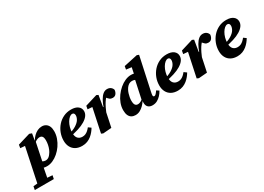

<svg xmlns="http://www.w3.org/2000/svg" viewBox="-87 -1621 3776 2747"><g transform="rotate(-30 1800.5 -248.0)"><path d="M-76 223 -65 166 50 156H115L250 166L238 223ZM-11 223 124 -421 179 -389 43 -400 52 -453 256 -514 296 -500 276 -383 284 -380 214 -42 203 -33Q194 13 185.5 56Q177 99 169.5 140.5Q162 182 154 223ZM247 16Q210 16 182 6Q154 -4 128 -22L171 -126Q195 -96 219 -80.5Q243 -65 271 -65Q286 -65 301 -70Q316 -75 330.5 -87Q345 -99 358 -118Q377 -142 390.5 -174.5Q404 -207 411 -242.5Q418 -278 418 -310Q418 -359 403 -378.5Q388 -398 359 -398Q343 -398 326 -392Q309 -386 292 -375Q275 -364 259 -348V-392H280Q300 -427 328.5 -455Q357 -483 391.5 -499.5Q426 -516 465 -516Q500 -516 527.5 -499.5Q555 -483 570.5 -450.5Q586 -418 586 -368Q586 -310 566 -254Q546 -198 512.5 -149.5Q479 -101 435.5 -63.5Q392 -26 343.5 -5Q295 16 247 16Z M831 16Q769 16 725 -8Q681 -32 657.5 -76.5Q634 -121 634 -181Q634 -247 657 -307Q680 -367 721.5 -414Q763 -461 820 -488.5Q877 -516 946 -516Q1019 -516 1059.5 -485Q1100 -454 1100 -403Q1100 -365 1076 -331.5Q1052 -298 1005 -269Q958 -240 888 -218Q818 -196 724 -179L723 -218Q819 -241 872 -274Q925 -307 946 -342.5Q967 -378 967 -410Q967 -431 957.5 -442.5Q948 -454 931 -454Q908 -454 884.5 -434.5Q861 -415 841 -381.5Q821 -348 809 -305Q797 -262 797 -216Q797 -154 824.5 -125Q852 -96 898 -96Q926 -96 949 -106Q972 -116 992 -134Q1012 -152 1030 -175L1073 -144Q1058 -118 1035.5 -90Q1013 -62 983.5 -38Q954 -14 916 1Q878 16 831 16Z M1349 -192 1337 -302H1365Q1387 -367 1414 -414.5Q1441 -462 1472 -487Q1503 -512 1539 -512Q1576 -512 1599.5 -493.5Q1623 -475 1630 -448Q1627 -413 1607.5 -387Q1588 -361 1551 -361Q1520 -361 1502 -376Q1484 -391 1464 -416L1450 -434L1501 -421L1475 -418Q1452 -393 1432.5 -362.5Q1413 -332 1393 -291Q1373 -250 1349 -192ZM1148 -2 1237 -422 1292 -389 1155 -400 1165 -453 1365 -514 1394 -500 1363 -316 1382 -315 1367 -237Q1354 -174 1341.5 -115.5Q1329 -57 1317 0L1178 11Z M1711 16Q1675 16 1647.5 0.5Q1620 -15 1605 -48Q1590 -81 1590 -133Q1590 -189 1610.5 -244.5Q1631 -300 1666.5 -348.5Q1702 -397 1746.5 -435Q1791 -473 1840.5 -494.5Q1890 -516 1937 -516Q1962 -516 1982.5 -511Q2003 -506 2021 -497Q2039 -488 2057 -473L1995 -399Q1971 -418 1951 -426Q1931 -434 1906 -434Q1894 -434 1880.5 -430.5Q1867 -427 1854.5 -419.5Q1842 -412 1833 -402Q1815 -384 1801 -359Q1787 -334 1778 -305Q1769 -276 1764 -247.5Q1759 -219 1759 -195Q1759 -143 1774 -122.5Q1789 -102 1817 -102Q1833 -102 1848.5 -107.5Q1864 -113 1880.5 -124Q1897 -135 1914 -150L1920 -107H1895Q1874 -75 1846 -47Q1818 -19 1784 -1.5Q1750 16 1711 16ZM1992 16Q1946 16 1920.5 -9Q1895 -34 1895 -78Q1895 -88 1895.5 -97.5Q1896 -107 1898 -118L1890 -119L1961 -450L1974 -461L2009 -632L2056 -599L1916 -617L1925 -670L2152 -719L2184 -707L2067 -165Q2063 -146 2060.5 -133Q2058 -120 2058 -109Q2058 -98 2063 -91.5Q2068 -85 2078 -85Q2091 -85 2105 -99Q2119 -113 2140 -144L2180 -118Q2160 -81 2132 -51Q2104 -21 2069.5 -2.5Q2035 16 1992 16Z M2411 16Q2349 16 2305 -8Q2261 -32 2237.5 -76.5Q2214 -121 2214 -181Q2214 -247 2237 -307Q2260 -367 2301.5 -414Q2343 -461 2400 -488.5Q2457 -516 2526 -516Q2599 -516 2639.5 -485Q2680 -454 2680 -403Q2680 -365 2656 -331.5Q2632 -298 2585 -269Q2538 -240 2468 -218Q2398 -196 2304 -179L2303 -218Q2399 -241 2452 -274Q2505 -307 2526 -342.5Q2547 -378 2547 -410Q2547 -431 2537.5 -442.5Q2528 -454 2511 -454Q2488 -454 2464.5 -434.5Q2441 -415 2421 -381.5Q2401 -348 2389 -305Q2377 -262 2377 -216Q2377 -154 2404.5 -125Q2432 -96 2478 -96Q2506 -96 2529 -106Q2552 -116 2572 -134Q2592 -152 2610 -175L2653 -144Q2638 -118 2615.5 -90Q2593 -62 2563.5 -38Q2534 -14 2496 1Q2458 16 2411 16Z M2929 -192 2917 -302H2945Q2967 -367 2994 -414.5Q3021 -462 3052 -487Q3083 -512 3119 -512Q3156 -512 3179.5 -493.5Q3203 -475 3210 -448Q3207 -413 3187.5 -387Q3168 -361 3131 -361Q3100 -361 3082 -376Q3064 -391 3044 -416L3030 -434L3081 -421L3055 -418Q3032 -393 3012.5 -362.5Q2993 -332 2973 -291Q2953 -250 2929 -192ZM2728 -2 2817 -422 2872 -389 2735 -400 2745 -453 2945 -514 2974 -500 2943 -316 2962 -315 2947 -237Q2934 -174 2921.5 -115.5Q2909 -57 2897 0L2758 11Z M3395 16Q3333 16 3289 -8Q3245 -32 3221.5 -76.5Q3198 -121 3198 -181Q3198 -247 3221 -307Q3244 -367 3285.5 -414Q3327 -461 3384 -488.5Q3441 -516 3510 -516Q3583 -516 3623.5 -485Q3664 -454 3664 -403Q3664 -365 3640 -331.5Q3616 -298 3569 -269Q3522 -240 3452 -218Q3382 -196 3288 -179L3287 -218Q3383 -241 3436 -274Q3489 -307 3510 -342.5Q3531 -378 3531 -410Q3531 -431 3521.5 -442.5Q3512 -454 3495 -454Q3472 -454 3448.5 -434.5Q3425 -415 3405 -381.5Q3385 -348 3373 -305Q3361 -262 3361 -216Q3361 -154 3388.5 -125Q3416 -96 3462 -96Q3490 -96 3513 -106Q3536 -116 3556 -134Q3576 -152 3594 -175L3637 -144Q3622 -118 3599.5 -90Q3577 -62 3547.5 -38Q3518 -14 3480 1Q3442 16 3395 16Z"/></g></svg>

Font: Source Serif 4 ExtraBold
Style: Italic
Weight: 800
Italic angle: -12°
Designer: Frank Grießhammer
Foundry: Adobe Systems Incorporated
Version: Version 4.004;hotconv 1.0.116;makeotfexe 2.5.65601